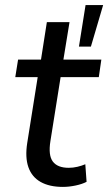

<svg xmlns="http://www.w3.org/2000/svg" viewBox="-20 -725 425 754"><path d="M227 9Q174 9 139.5 -10.5Q105 -30 91.5 -68.5Q78 -107 87 -164L128 -422H40L51 -491H141L164 -638H253L229 -491H378L368 -422H218L178 -171Q169 -115 187.5 -90.5Q206 -66 250 -66Q267 -66 284 -70Q301 -74 315 -80L320 -11Q303 -2 277 3.5Q251 9 227 9ZM290 -542 316 -705H385L337 -542Z"/></svg>

Font: Nunito Sans 10pt SemiCondensed Medium
Style: Italic
Weight: 500
Width: 4
Italic angle: -9°
Designer: Vernon Adams
Foundry: Vernon Adams
Version: Version 3.101;gftools[0.9.27]